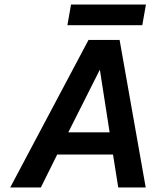

<svg xmlns="http://www.w3.org/2000/svg" viewBox="-20 -826 687 846"><path d="M293 -806H623L607 -715H277ZM622 0H501L478 -145H232L160 0H25L370 -650H507ZM420 -519 281 -243H463Z"/></svg>

Font: Overused Grotesk SemiBold
Style: Italic
Weight: 600
Italic angle: -10°
Version: Version 0.003